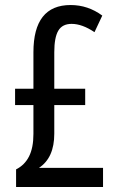

<svg xmlns="http://www.w3.org/2000/svg" viewBox="-20 -744 469 764"><path d="M261 -724Q330 -724 387 -682L356 -616Q307 -649 265 -649Q228 -649 212 -622Q196 -595 196 -536V-391H319V-326H196V-212Q196 -116 135 -76H390V0H44V-70Q78 -87 95.5 -121.5Q113 -156 113 -211V-326H40V-391H113V-536Q113 -724 261 -724Z"/></svg>

Font: Noto Sans Lao ExtraCondensed
Style: Regular
Weight: 400
Width: 2
Designer: Monotype Design Team
Foundry: Monotype Imaging Inc.
Version: Version 2.003; ttfautohint (v1.8.4.7-5d5b)